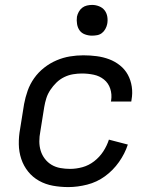

<svg xmlns="http://www.w3.org/2000/svg" viewBox="-20 -753 640 781"><path d="M258 8Q226 8 195.5 2.5Q165 -3 139 -17.5Q113 -32 94.5 -55Q76 -78 66.5 -106.5Q57 -135 56.5 -166.5Q56 -198 62 -230L78 -330Q83 -357 92.5 -384Q102 -411 119 -435Q136 -459 159.5 -477.5Q183 -496 210 -507.5Q237 -519 264.5 -523.5Q292 -528 319 -528Q347 -528 373.5 -524.5Q400 -521 424 -512Q448 -503 468 -487Q488 -471 500 -449Q512 -427 516 -400.5Q520 -374 515 -347L514 -340H431L432 -344Q436 -369 428.5 -392Q421 -415 403 -429.5Q385 -444 361.5 -449Q338 -454 313 -454Q296 -454 277.5 -451Q259 -448 241.5 -439.5Q224 -431 210 -417.5Q196 -404 185 -387.5Q174 -371 168.5 -353.5Q163 -336 160 -318L144 -218Q140 -198 140 -178Q140 -158 145.5 -140Q151 -122 162.5 -107Q174 -92 190 -82.5Q206 -73 225.5 -69.5Q245 -66 265 -66Q290 -66 315.5 -73Q341 -80 363 -97Q385 -114 400 -137Q415 -160 423 -185L500 -165Q488 -128 464 -94Q440 -60 407 -36Q374 -12 334.5 -2Q295 8 258 8ZM354 -608Q340 -608 326 -613Q312 -618 304 -629Q296 -640 293.5 -655Q291 -670 293 -685Q295 -695 300.5 -705Q306 -715 314.5 -721.5Q323 -728 333.5 -730.5Q344 -733 355 -733Q369 -733 383 -727.5Q397 -722 405.5 -711Q414 -700 416.5 -685Q419 -670 416 -655Q414 -645 408.5 -635Q403 -625 394.5 -618.5Q386 -612 375.5 -610Q365 -608 354 -608Z"/></svg>

Font: Iosevka Extended
Style: Italic
Weight: 400
Width: 7
Italic angle: -9°
Monospace: yes
Designer: Belleve Invis
Foundry: Belleve Invis
Version: Version 32.5.0; ttfautohint (v1.8.4)